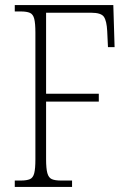

<svg xmlns="http://www.w3.org/2000/svg" viewBox="-20 -734 512 754"><path d="M38 0V-25H61Q85 -25 97.5 -30.5Q110 -36 114.5 -54Q119 -72 119 -108V-606Q119 -642 114.5 -660Q110 -678 97.5 -683.5Q85 -689 61 -689H38V-714H425L430 -549H404L401 -612Q399 -652 388 -668Q377 -684 338 -684H161V-366H368V-335H161V-109Q161 -72 166 -54Q171 -36 183.5 -30.5Q196 -25 220 -25H263V0Z"/></svg>

Font: Noto Serif Sinhala Condensed ExtraLight
Style: Regular
Weight: 200
Width: 3
Designer: Jelle Bosma - Monotype Design Team
Foundry: Monotype Imaging Inc.
Version: Version 2.007; ttfautohint (v1.8.4.7-5d5b)